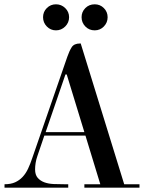

<svg xmlns="http://www.w3.org/2000/svg" viewBox="-20 -872 676 892"><path d="M377 -242H186L154 -148Q148 -131 145.5 -115Q143 -99 143 -85Q143 -60 155 -46Q167 -32 186 -25Q205 -18 230 -17Q255 -16 280 -16H297V0H1V-16Q30 -16 50 -25Q70 -34 85 -50Q100 -66 110.5 -88.5Q121 -111 130 -138L293 -609Q302 -635 313 -652.5Q324 -670 352 -670H355L557 -16H628V0H372V-16H446ZM192 -258H372L290 -526H284ZM359 -792Q359 -817 376.5 -834.5Q394 -852 420 -852Q445 -852 462.5 -834.5Q480 -817 480 -792Q480 -767 462.5 -749Q445 -731 420 -731Q394 -731 376.5 -749Q359 -767 359 -792ZM180 -792Q180 -817 197.5 -834.5Q215 -852 240 -852Q265 -852 283 -834.5Q301 -817 301 -792Q301 -767 283 -749Q265 -731 240 -731Q215 -731 197.5 -749Q180 -767 180 -792Z"/></svg>

Font: Elsie
Style: Regular
Weight: 400
Designer: Alejandro Inler
Foundry: Alejandro Inler
Version: 1.001